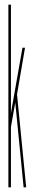

<svg xmlns="http://www.w3.org/2000/svg" viewBox="-20 -805 136 825"><path d="M16 0V-785H27V-271.5L17 -262.5L76.5 -600H87.5L51 -387L53 -400.5L92.5 0H81.5L43.5 -386L48.5 -381L25 -248L27 -266.5V0Z"/></svg>

Font: Anybody UltraCondensed Thin
Style: Regular
Weight: 100
Width: 1
Designer: Tyler Finck
Foundry: Etcetera Type Company
Version: Version 1.110